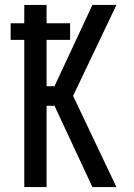

<svg xmlns="http://www.w3.org/2000/svg" viewBox="-20 -755 540 775"><path d="M78 0V-594H23V-661H78V-735H168V-661H263V-594H168V-407H200L353 -735H450L275 -368L450 0H353L200 -328H168V0Z"/></svg>

Font: Iosevka SS10 Medium
Style: Regular
Weight: 500
Monospace: yes
Designer: Belleve Invis
Foundry: Belleve Invis
Version: Version 28.0.6; ttfautohint (v1.8.4)